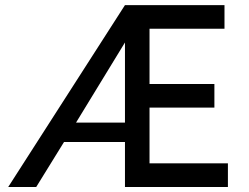

<svg xmlns="http://www.w3.org/2000/svg" viewBox="-20 -743 990 763"><path d="M885.7 -93.8V0H476.6V-178.7H234.4L124 0H12.7L476.6 -722.7H872.1V-628.9H574.2V-409.2H832V-315.4H574.2V-93.8ZM476.6 -255.9V-574.2L282.2 -255.9Z"/></svg>

Font: Josefin Sans CFJ
Style: Regular
Weight: 400
Designer: Santiago Orozco
Foundry: Typemade
Version: Version 2.000